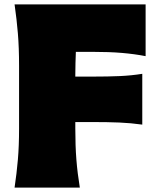

<svg xmlns="http://www.w3.org/2000/svg" viewBox="-20 -855 724 875"><path d="M46.4 0Q56.2 -65.4 61.5 -127.7Q66.9 -189.9 66.9 -269.5V-555.2Q66.9 -638.2 61.5 -702.6Q56.2 -767.1 46.4 -835H643.6V-599.1Q593.3 -608.9 535.9 -613.8Q478.5 -618.7 400.9 -618.7H325.7Q324.7 -594.2 324 -567.9Q323.2 -541.5 323.2 -512.7V-505.9H400.9Q474.1 -505.9 526.6 -508.3Q579.1 -510.7 628.4 -518.6V-287.1Q576.7 -294.4 523.9 -296.6Q471.2 -298.8 400.4 -298.8H323.2V-269.5Q323.2 -189.9 328.1 -127.7Q333 -65.4 343.8 0Z"/></svg>

Font: Pinar-DS1-FD Black
Style: Regular
Weight: 900
Designer: Amin Abedi
Version: Version 2.000